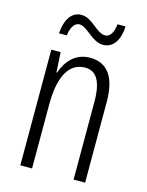

<svg xmlns="http://www.w3.org/2000/svg" viewBox="-110 -785 652 853"><g transform="rotate(15 216.0 -358.5)"><path d="M82 -611H118C123 -652 140 -673 160 -673C197 -673 232 -612 284 -612C325 -612 357 -647 360 -717H323C319 -679 305 -655 282 -655C241 -655 210 -716 158 -716C112 -716 87 -674 82 -611ZM244 -542C178 -542 138 -496 119 -440H116L111 -532H68V0H122V-295C122 -431 165 -494 235 -494C286 -494 313 -452 313 -357V0H366V-370C366 -488 323 -542 244 -542Z"/></g></svg>

Font: Noto Sans Khmer UI ExtraCondensed Light
Style: Regular
Weight: 300
Width: 2
Designer: Danh Hong and the Monotype Design Team
Foundry: Monotype Imaging Inc.
Version: Version 2.002